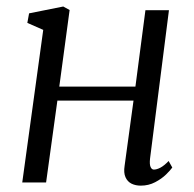

<svg xmlns="http://www.w3.org/2000/svg" viewBox="-20 -574 610 604"><path d="M452 -75Q450 -56.5 453.8 -48.5Q457.5 -40.5 464 -40.5Q473 -40.5 484.5 -46.5Q496 -52.5 510.5 -67.5L522 -47Q516.5 -39 502.5 -25.2Q488.5 -11.5 468 -0.8Q447.5 10 423 10Q406.5 10 393.8 3.8Q381 -2.5 374.8 -16.5Q368.5 -30.5 372 -52.5L400 -257.5H160.5L125 0H50L116 -480L66 -502L71.5 -532L179 -553.5L199 -542.5L166.5 -301.5H406L437.5 -542H511.5Z"/></svg>

Font: Merriweather 48pt Light
Style: Italic
Weight: 300
Italic angle: -7.8°
Version: Version 2.101